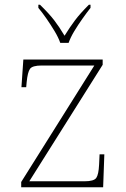

<svg xmlns="http://www.w3.org/2000/svg" viewBox="-20 -786 529 806"><path d="M69 0V-22L376 -511H155Q116 -511 106 -497Q96 -483 92 -442L90 -420H70L78 -536H411V-514L103 -25H335Q374 -25 384 -39Q394 -53 396 -95L398 -138H418L413 0ZM233 -606Q225 -629 209 -655.5Q193 -682 175 -708Q157 -734 141 -753V-766H148Q186 -729 207.5 -701Q229 -673 251 -636Q274 -673 295 -701Q316 -729 353 -766H360V-753Q345 -734 326.5 -708Q308 -682 292 -655.5Q276 -629 268 -606Z"/></svg>

Font: Noto Serif Devanagari Thin
Style: Regular
Weight: 100
Designer: Universal Thirst, Indian Type Foundry and the Monotype Design Team
Foundry: Monotype Imaging Inc.
Version: Version 2.004; ttfautohint (v1.8.4.7-5d5b)